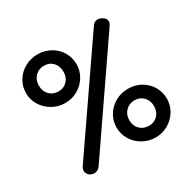

<svg xmlns="http://www.w3.org/2000/svg" viewBox="-158 -879 1065 1057"><g transform="rotate(-30 374.0 -350.5)"><path d="M106 -29Q106 -42 115 -55L555 -694Q567 -713 589 -713Q602 -713 615 -706Q638 -692 638 -674Q638 -663 629 -649L188 -7Q172 12 151 12Q138 12 123 3Q116 -2 111 -10.5Q106 -19 106 -29ZM45 -558Q45 -600 66.5 -635.5Q88 -671 125 -691.5Q162 -712 206 -712Q250 -712 287 -691.5Q324 -671 345 -635.5Q366 -600 366 -558Q366 -516 344.5 -480.5Q323 -445 286.5 -424Q250 -403 206 -403Q163 -403 126 -424Q89 -445 67 -480.5Q45 -516 45 -558ZM283 -558Q283 -594 261.5 -617Q240 -640 206 -640Q171 -640 149 -617Q127 -594 127 -558Q127 -523 149 -500Q171 -477 206 -477Q240 -477 261.5 -500Q283 -523 283 -558ZM382 -145Q382 -187 403.5 -222.5Q425 -258 462 -278.5Q499 -299 543 -299Q587 -299 623.5 -278.5Q660 -258 681 -222.5Q702 -187 702 -145Q702 -103 680.5 -67.5Q659 -32 622.5 -11Q586 10 543 10Q499 10 462 -11Q425 -32 403.5 -67.5Q382 -103 382 -145ZM620 -145Q620 -180 598 -203Q576 -226 543 -226Q508 -226 485.5 -203Q463 -180 463 -145Q463 -109 485.5 -86.5Q508 -64 543 -64Q576 -64 598 -86.5Q620 -109 620 -145Z"/></g></svg>

Font: Kodchasan Medium
Style: Regular
Weight: 500
Designer: Katatrad Aksorn Co.,Ltd.
Foundry: Cadson Demak Co.,Ltd.
Version: Version 1.000; ttfautohint (v1.6)